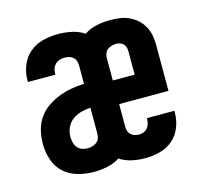

<svg xmlns="http://www.w3.org/2000/svg" viewBox="-84 -621 767 722"><g transform="rotate(-15 300.0 -260.0)"><path d="M197 8Q166 8 135 -0.5Q104 -9 81 -30Q58 -51 48 -81.5Q38 -112 38 -143Q38 -169 44 -194.5Q50 -220 64.5 -241.5Q79 -263 100.5 -278Q122 -293 146 -302.5Q170 -312 195.5 -316.5Q221 -321 246 -322V-394Q246 -403 243 -411.5Q240 -420 233 -426Q226 -432 217 -434Q208 -436 199 -436Q189 -436 179.5 -432.5Q170 -429 163.5 -422Q157 -415 154 -405.5Q151 -396 151 -386Q151 -385 151 -384.5Q151 -384 151 -383H44Q44 -385 44 -387Q44 -389 44 -391Q44 -420 55.5 -448Q67 -476 89 -494.5Q111 -513 140 -520.5Q169 -528 199 -528Q225 -528 252 -522.5Q279 -517 301 -502Q323 -517 349.5 -522.5Q376 -528 403 -528Q421 -528 440 -525.5Q459 -523 476 -515Q493 -507 507 -494.5Q521 -482 530 -465.5Q539 -449 542.5 -431Q546 -413 546 -394V-214H354V-126Q354 -117 356.5 -109Q359 -101 365.5 -95Q372 -89 380.5 -86.5Q389 -84 397 -84Q407 -84 415.5 -87.5Q424 -91 430 -98Q436 -105 438.5 -114.5Q441 -124 441 -133Q441 -134 441 -134.5Q441 -135 441 -136H548Q548 -134 548 -132Q548 -130 548 -128Q548 -99 537 -71.5Q526 -44 504.5 -25.5Q483 -7 454.5 0.5Q426 8 397 8Q371 8 345.5 2.5Q320 -3 298 -17Q276 -3 249.5 2.5Q223 8 197 8ZM439 -306V-394Q439 -402 437.5 -410Q436 -418 430.5 -424Q425 -430 417.5 -433Q410 -436 402 -436Q393 -436 384 -433.5Q375 -431 368 -425.5Q361 -420 357.5 -411.5Q354 -403 354 -394V-306ZM197 -84Q206 -84 215 -86.5Q224 -89 231.5 -94.5Q239 -100 242.5 -108.5Q246 -117 246 -126V-229Q228 -228 209.5 -223Q191 -218 176 -207Q161 -196 153 -179Q145 -162 145 -143Q145 -132 147.5 -121Q150 -110 157 -101Q164 -92 175 -88Q186 -84 197 -84Z"/></g></svg>

Font: Iosevka Custom SmBdEx
Style: Regular
Weight: 600
Width: 7
Monospace: yes
Designer: Belleve Invis
Foundry: Belleve Invis
Version: Version 11.2.4; ttfautohint (v1.8.4)